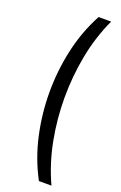

<svg xmlns="http://www.w3.org/2000/svg" viewBox="-184 -829 678 1078"><g transform="rotate(20 155.0 -290.0)"><path d="M205 -780H280Q228 -668 204 -543Q180 -418 180 -290Q180 -163 204 -38Q228 87 280 200H205Q145 87 117.5 -38Q90 -163 90 -290Q90 -418 117.5 -543Q145 -668 205 -780Z"/></g></svg>

Font: Von Book
Style: Regular
Weight: 400
Version: Version 4.000; ttfautohint (v1.8.4.7-5d5b)